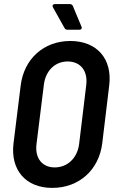

<svg xmlns="http://www.w3.org/2000/svg" viewBox="-20 -908 561 937"><path d="M378 -777 335 -880C333 -885 327 -888 321 -888H248C238 -888 234 -881 238 -873L295 -771C298 -766 302 -763 308 -763H368C377 -763 381 -769 378 -777ZM235 9C365 9 463 -78 479 -209L513 -491C529 -621 453 -708 323 -708C194 -708 97 -621 81 -491L46 -209C30 -78 106 9 235 9ZM247 -91C185 -91 150 -137 158 -204L194 -494C202 -562 248 -608 310 -608C373 -608 409 -562 401 -494L366 -204C357 -137 310 -91 247 -91Z"/></svg>

Font: Barlow Semi Condensed SemiBold
Style: Italic
Weight: 600
Width: 4
Italic angle: -7°
Designer: Jeremy Tribby
Foundry: Tribby Type
Version: Version 1.422;hotconv 1.0.109;makeotfexe 2.5.65596